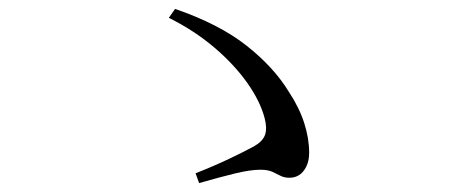

<svg xmlns="http://www.w3.org/2000/svg" viewBox="-20 -568 1040 431"><path d="M630 -169Q618 -169 609.5 -173.5Q601 -178 591 -182.5Q581 -187 564 -187Q542 -187 507 -178.5Q472 -170 427 -157L419 -179Q462 -196 496.5 -212.5Q531 -229 551 -240Q570 -251 575 -265.5Q580 -280 574 -303Q564 -341 535 -382Q506 -423 461.5 -461Q417 -499 359 -528L373 -548Q472 -514 533.5 -465.5Q595 -417 629 -361Q652 -326 663 -291.5Q674 -257 674 -225Q674 -207 667.5 -194Q661 -181 651.5 -175Q642 -169 630 -169Z"/></svg>

Font: Noto Serif KR
Style: Regular
Weight: 400
Designer: Ryoko NISHIZUKA  (kana & ideographs); Frank Grießhammer (Latin, Greek & Cyrillic); Wenlong ZHANG  (bopomofo); Sandoll Co
Foundry: Adobe
Version: Version 2.003-H1;hotconv 1.1.1;makeotfexe 2.6.0